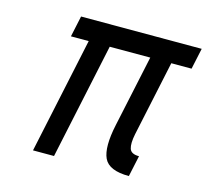

<svg xmlns="http://www.w3.org/2000/svg" viewBox="-84 -644 803 741"><g transform="rotate(15 317.0 -273.5)"><path d="M107 0H191L289.5 -463H451.5L390.5 -177.5Q370.5 -84.5 390.2 -42.2Q410 0 490 0L508 -84Q476 -84 469.8 -103.8Q463.5 -123.5 471.5 -162.5L535.5 -463H616.5L634.5 -547H152.5L134.5 -463H205.5Z"/></g></svg>

Font: League Gothic SemiExpanded Italic
Style: Regular
Weight: 400
Width: 6
Designer: The League of Moveable Type
Version: Version 1.600; ttfautohint (v1.8.3)